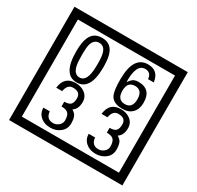

<svg xmlns="http://www.w3.org/2000/svg" viewBox="-212 -1206 1580 1541"><g transform="rotate(30 577.5 -435.0)"><path d="M1103 90H53V-960H1103ZM1028 15V-885H128V15ZM497 -656Q497 -442 371 -442Q244 -442 244 -656Q244 -744 265 -789Q294 -855 371 -855Q448 -855 477 -789Q497 -745 497 -656ZM444 -656Q444 -723 435 -752Q420 -809 371 -809Q322 -809 306 -752Q298 -723 298 -656Q298 -587 306 -553Q322 -488 371 -488Q419 -488 435 -554Q444 -587 444 -656ZM919 -569Q919 -511 886.5 -476.5Q854 -442 795 -442Q711 -442 684 -493Q663 -531 663 -639Q663 -855 797 -855Q895 -855 908 -752H855Q850 -812 796 -812Q713 -812 717 -645Q738 -673 748 -680Q768 -695 801 -695Q919 -695 919 -569ZM862 -569Q862 -653 793 -653Q723 -653 723 -569Q723 -485 793 -485Q862 -485 862 -569ZM499 -136Q499 -84 460.5 -53Q422 -22 369 -22Q314 -22 280 -51Q242 -82 242 -134H301Q307 -65 370 -65Q398 -65 421 -84.5Q444 -104 444 -132Q444 -177 426 -196Q408 -215 363 -215V-259Q405 -259 421.5 -276Q438 -293 438 -334Q438 -392 369 -392Q318 -392 306 -324H251Q264 -435 368 -435Q419 -435 454 -409Q493 -380 493 -330Q493 -265 451 -238Q475 -222 483 -210Q499 -185 499 -136ZM919 -136Q919 -84 880.5 -53Q842 -22 789 -22Q734 -22 700 -51Q662 -82 662 -134H721Q727 -65 790 -65Q818 -65 841 -84.5Q864 -104 864 -132Q864 -177 846 -196Q828 -215 783 -215V-259Q825 -259 841.5 -276Q858 -293 858 -334Q858 -392 789 -392Q738 -392 726 -324H671Q684 -435 788 -435Q839 -435 874 -409Q913 -380 913 -330Q913 -265 871 -238Q895 -222 903 -210Q919 -185 919 -136Z"/></g></svg>

Font: Unicode BMP Fallback SIL
Style: Regular
Weight: 400
Foundry: NRSI, SIL International
Version: Version 5.1 Based on Unicode 5.1